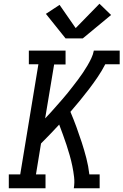

<svg xmlns="http://www.w3.org/2000/svg" viewBox="-20 -1005 659 1025"><path d="M27 0V-74H88L185 -662H134V-735H330V-661H269L221 -373Q237 -389 252 -406Q267 -423 282 -440Q297 -457 312 -474Q327 -491 341 -508.5Q355 -526 369 -544Q383 -562 396.5 -580Q410 -598 422.5 -616.5Q435 -635 446.5 -654.5Q458 -674 467.5 -694Q477 -714 481 -735H619V-662H542Q524 -627 502 -594.5Q480 -562 456 -530.5Q432 -499 407 -468.5Q382 -438 356 -408Q373 -368 388 -327Q403 -286 416.5 -244.5Q430 -203 441 -160.5Q452 -118 457 -74H512V0H374Q379 -30 375.5 -60Q372 -90 366 -119Q360 -148 352 -176Q344 -204 335 -231.5Q326 -259 316 -286Q306 -313 296 -340Q272 -314 248 -289Q224 -264 199 -239L172 -74H223V0ZM422 -800H330L225 -931L298 -979L384 -855L511 -985L573 -925Z"/></svg>

Font: Iosevka Curly Slab ExObl
Style: Regular
Weight: 400
Width: 7
Italic angle: -9°
Monospace: yes
Designer: Belleve Invis
Foundry: Belleve Invis
Version: Version 11.1.0; ttfautohint (v1.8.3)